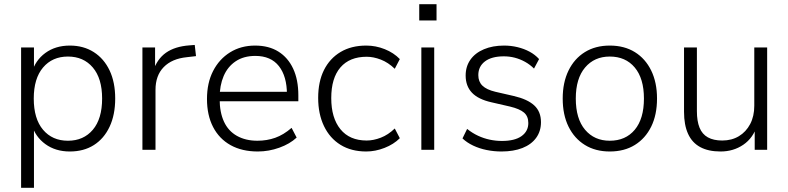

<svg xmlns="http://www.w3.org/2000/svg" viewBox="-20 -710 3737 910"><path d="M80 180V-485H141V-364H130Q147 -424 195 -459Q243 -494 311 -494Q376 -494 424.5 -463Q473 -432 499.5 -376Q526 -320 526 -243Q526 -166 499.5 -109.5Q473 -53 425 -22.5Q377 8 311 8Q243 8 195 -27Q147 -62 130 -120H141V180ZM302 -43Q376 -43 420 -95Q464 -147 464 -243Q464 -338 420 -390Q376 -442 302 -442Q228 -442 184 -390Q140 -338 140 -243Q140 -147 184 -95Q228 -43 302 -43Z M655 0V-485H715V-371H705Q724 -430 766.5 -460Q809 -490 878 -495L903 -497L909 -444L866 -439Q795 -432 756 -392Q717 -352 717 -284V0Z M1202 8Q1127 8 1073 -22Q1019 -52 990 -108Q961 -164 961 -241Q961 -317 990 -373.5Q1019 -430 1070.5 -462Q1122 -494 1189 -494Q1254 -494 1299.5 -465.5Q1345 -437 1369.5 -384.5Q1394 -332 1394 -258V-230H1005V-275H1356L1340 -262Q1340 -348 1302 -396.5Q1264 -445 1190 -445Q1135 -445 1097 -419.5Q1059 -394 1040 -349.5Q1021 -305 1021 -247V-242Q1021 -178 1041.5 -133.5Q1062 -89 1103 -66Q1144 -43 1200 -43Q1245 -43 1284.5 -57Q1324 -71 1362 -104L1386 -58Q1354 -28 1304 -10Q1254 8 1202 8Z M1716 8Q1645 8 1594 -23.5Q1543 -55 1515.5 -112.5Q1488 -170 1488 -246Q1488 -323 1515.5 -378Q1543 -433 1594 -463.5Q1645 -494 1716 -494Q1761 -494 1803.5 -477Q1846 -460 1875 -430L1851 -384Q1820 -414 1785 -427.5Q1750 -441 1718 -441Q1637 -441 1593.5 -390.5Q1550 -340 1550 -245Q1550 -151 1593.5 -97.5Q1637 -44 1718 -44Q1750 -44 1785 -57.5Q1820 -71 1851 -101L1875 -55Q1846 -26 1802.5 -9Q1759 8 1716 8Z M1967 -613V-690H2049V-613ZM1977 0V-485H2038V0Z M2357 8Q2321 8 2286.5 1Q2252 -6 2222.5 -20Q2193 -34 2172 -54L2194 -99Q2219 -79 2246 -66.5Q2273 -54 2301.5 -48Q2330 -42 2359 -42Q2420 -42 2452 -65Q2484 -88 2484 -127Q2484 -159 2463.5 -176.5Q2443 -194 2397 -205L2310 -225Q2247 -239 2217 -270.5Q2187 -302 2187 -352Q2187 -395 2209.5 -427Q2232 -459 2273.5 -476.5Q2315 -494 2369 -494Q2402 -494 2433 -486.5Q2464 -479 2490 -465Q2516 -451 2535 -430L2511 -385Q2492 -404 2468.5 -417Q2445 -430 2420 -436.5Q2395 -443 2368 -443Q2310 -443 2278.5 -419Q2247 -395 2247 -354Q2247 -323 2266.5 -304Q2286 -285 2328 -275L2415 -255Q2480 -240 2512 -210.5Q2544 -181 2544 -131Q2544 -88 2521 -56.5Q2498 -25 2456 -8.5Q2414 8 2357 8Z M2870 8Q2802 8 2752 -23Q2702 -54 2674.5 -110Q2647 -166 2647 -243Q2647 -319 2674.5 -375.5Q2702 -432 2752 -463Q2802 -494 2870 -494Q2939 -494 2989 -463Q3039 -432 3066.5 -375.5Q3094 -319 3094 -243Q3094 -166 3066.5 -110Q3039 -54 2989 -23Q2939 8 2870 8ZM2870 -43Q2945 -43 2988.5 -95Q3032 -147 3032 -243Q3032 -338 2988.5 -390Q2945 -442 2870 -442Q2797 -442 2753 -390Q2709 -338 2709 -243Q2709 -147 2753 -95Q2797 -43 2870 -43Z M3395 8Q3337 8 3298.5 -13Q3260 -34 3241 -76Q3222 -118 3222 -180V-485H3283V-183Q3283 -136 3295.5 -105Q3308 -74 3335 -59Q3362 -44 3403 -44Q3448 -44 3482 -64.5Q3516 -85 3535.5 -122Q3555 -159 3555 -209V-485H3616V0H3557V-117H3569Q3550 -56 3503 -24Q3456 8 3395 8Z"/></svg>

Font: Nunito Sans 12pt Light
Style: Regular
Weight: 300
Designer: Vernon Adams
Foundry: Vernon Adams
Version: Version 3.101;gftools[0.9.27]